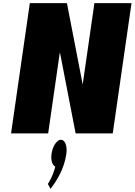

<svg xmlns="http://www.w3.org/2000/svg" viewBox="-20 -845 853 1216"><path d="M358.8 -512H359.8L459 0H694L812.9 -825H577.9L504.1 -313H503.1L403.9 -825H168.9L50 0H285ZM365.7 40C340.4 40 313.5 80 306.3 130C300.6 170 311.4 201 330.1 210C314.4 275 283.2 320 283.2 320L299.8 351C340.5 299 386.8 223 400.2 130C407.4 80 392.1 40 365.7 40Z"/></svg>

Font: Blink
Style: WideObl
Weight: 400
Designer: Mew Too
Foundry: Cannot Into Space Fonts
Version: Version 001.000